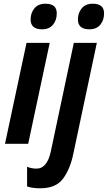

<svg xmlns="http://www.w3.org/2000/svg" viewBox="-20 -775 581 1035"><path d="M541 -703Q541 -755 480 -755Q441 -755 420.5 -730Q400 -705 400 -670Q400 -617 462 -617Q500 -617 520.5 -641.5Q541 -666 541 -703ZM286 -703Q286 -755 225 -755Q186 -755 165.5 -730Q145 -705 145 -670Q145 -617 207 -617Q245 -617 265.5 -641.5Q286 -666 286 -703ZM132 0 248 -544H123L7 0ZM375 55 502 -544H378L254 41Q234 134 177 134Q150 134 126 124V230Q154 240 197 240Q281 240 319.5 188.5Q358 137 375 55Z"/></svg>

Font: Noto Sans UI SemiCondensed
Style: Bold Italic
Weight: 700
Width: 4
Designer: Monotype Design Team
Foundry: Monotype Imaging Inc.
Version: 1.001